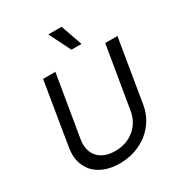

<svg xmlns="http://www.w3.org/2000/svg" viewBox="-222 -1112 1184 1272"><g transform="rotate(-30 370.0 -476.0)"><path d="M636.4 -727.3 557.5 -254.3C540.8 -149.5 456.3 -74.2 337.7 -74.2C218.8 -74.2 159.4 -149.5 176.1 -254.3L255 -727.3H161.2L82 -246.4C56.8 -96.6 150.6 12.4 322.8 12.4C494.7 12.4 625.4 -96.6 650.2 -246.4L729.8 -727.3ZM338.4 -965.2 420.8 -800.8H497.5L440 -965.2Z"/></g></svg>

Font: Margiela Sans Text
Style: Italic
Weight: 400
Italic angle: -9.39999°
Designer: Stefan Endress, Andreas Faust
Version: Version 1.100;FEAKit 1.0